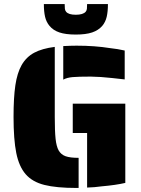

<svg xmlns="http://www.w3.org/2000/svg" viewBox="-20 -922 700 950"><path d="M293 -694Q333 -696 359 -696Q449 -696 524 -684Q562 -680 597 -672V-529Q555 -533 534 -536Q517 -537 479 -541Q441 -543 429 -543Q368 -543 339.5 -540.5Q311 -538 293 -528ZM107 -60Q74 -98 60.5 -165Q47 -232 47 -344Q47 -439 56 -500Q65 -561 87 -600Q110 -640 149 -661Q188 -682 251 -690V-344Q251 -273 255 -235.5Q259 -198 270 -178Q282 -157 304.5 -149Q327 -141 369 -141V8H359Q259 8 199.5 -7Q140 -22 107 -60ZM411 -264H340V-409H600V-17Q553 -6 483 0Q449 5 411 6ZM225 -794Q209 -813 203 -839Q197 -865 197 -902H300Q300 -887 301 -878.5Q302 -870 307 -864Q319 -849 355 -849Q391 -849 404 -864Q409 -870 410 -878.5Q411 -887 411 -902H514Q514 -865 508 -839Q502 -813 486 -794Q467 -772 436 -761.5Q405 -751 355 -751Q305 -751 274 -761.5Q243 -772 225 -794Z"/></svg>

Font: Saira Stencil
Style: Regular
Weight: 400
Designer: Hector Gatti with collaboration of the Omnibus-Type team
Foundry: Omnibus-Type
Version: Version 1.003